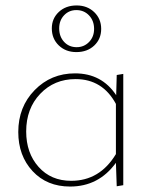

<svg xmlns="http://www.w3.org/2000/svg" viewBox="-20 -681 562 704"><path d="M260 -490Q221 -490 195.5 -514.5Q170 -539 170 -577Q170 -613 195.5 -637Q221 -661 261 -661Q300 -661 325.5 -636.5Q351 -612 351 -575Q351 -538 325.5 -514Q300 -490 260 -490ZM260 -644Q233 -644 215 -625Q197 -606 197 -577Q197 -547 215 -527.5Q233 -508 261 -508Q288 -508 306.5 -527Q325 -546 325 -575Q325 -605 306.5 -624.5Q288 -644 260 -644ZM408 -406 432 -410V-2L408 2L405 -84Q342 3 237 3Q152 3 99.5 -53.5Q47 -110 47 -197Q47 -289 107 -350.5Q167 -412 255 -412Q353 -412 406 -332ZM241 -18Q346 -18 405 -116V-300Q356 -391 257 -391Q179 -391 127.5 -337Q76 -283 76 -199Q76 -120 121.5 -69Q167 -18 241 -18Z"/></svg>

Font: EauTestInfant Extralight
Style: Regular
Weight: 250
Designer: Christian Thalmann (Catharsis Fonts)
Version: Version 0.001;PS 000.001;hotconv 1.0.88;makeotf.lib2.5.64775